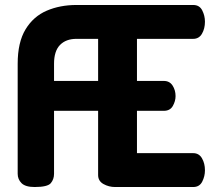

<svg xmlns="http://www.w3.org/2000/svg" viewBox="-20 -751 857 771"><path d="M119 0Q82 0 66.5 -15.5Q51 -31 51 -53V-495Q51 -581 82.5 -633Q114 -685 167.5 -708Q221 -731 287 -731H756Q781 -731 792 -709.5Q803 -688 803 -664Q803 -636 791 -615.5Q779 -595 756 -595H530V-426H638Q661 -426 673 -407.5Q685 -389 685 -365Q685 -345 674 -325.5Q663 -306 638 -306H530V-136H756Q779 -136 791 -115.5Q803 -95 803 -67Q803 -43 792 -21.5Q781 0 756 0H442Q417 0 395.5 -12Q374 -24 374 -48V-306H197V-53Q197 -31 184 -15.5Q171 0 119 0ZM197 -426H374V-595H287Q245 -595 221 -570.5Q197 -546 197 -495Z"/></svg>

Font: Dosis ExtraLight ExtraBold
Style: Regular
Weight: 800
Version: Version 3.001; ttfautohint (v1.8.2)